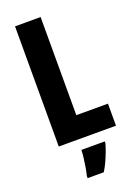

<svg xmlns="http://www.w3.org/2000/svg" viewBox="-173 -783 762 1072"><g transform="rotate(-20 208.0 -246.5)"><path d="M62 0V-714H214V-131H402V0ZM313 72Q306 97 296 123Q286 149 274.5 174Q263 199 249 221H153V208Q158 190 162.5 163Q167 136 170.5 108.5Q174 81 174 61H313Z"/></g></svg>

Font: Noto Sans Khmer ExtraCondensed ExtraBold
Style: Regular
Weight: 800
Width: 2
Designer: Danh Hong and the Monotype Design Team
Foundry: Monotype Imaging Inc.
Version: Version 2.004